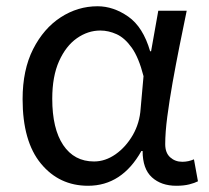

<svg xmlns="http://www.w3.org/2000/svg" viewBox="-20 -577 665 610"><path d="M259.8 13.2Q168 13.2 109.9 -57.4Q51.8 -127.9 51.8 -262.2Q51.8 -355 85.2 -420.9Q118.7 -486.8 172.9 -522Q227.1 -557.1 290 -557.1Q340.3 -557.1 387.5 -524.2Q434.6 -491.2 457 -414.1H460L482.9 -543H573.2Q562 -489.3 550.3 -430.7Q538.6 -372.1 528.3 -314.5Q518.1 -256.8 511.5 -206.5Q504.9 -156.2 504.9 -119.1Q504.9 -91.3 520.8 -77.1Q536.6 -63 559.1 -63Q578.6 -63 596.2 -70.8L608.9 -1Q598.6 4.4 581.3 8.8Q564 13.2 540 13.2Q492.2 13.2 462.6 -13.7Q433.1 -40.5 433.1 -97.2H429.2Q367.2 13.2 259.8 13.2ZM278.8 -64Q314.5 -64 347.2 -86.9Q379.9 -109.9 401.9 -147.9Q423.8 -186 426.8 -231.9L436 -335Q420.9 -394 398.7 -425.3Q376.5 -456.5 350.6 -468.3Q324.7 -480 298.8 -480Q259.3 -480 224.4 -455.6Q189.5 -431.2 167.7 -382.8Q146 -334.5 146 -263.2Q146 -168 180.9 -116Q215.8 -64 278.8 -64Z"/></svg>

Font: Source Han Sans CN
Style: Regular
Weight: 400
Designer: Ryoko NISHIZUKA  (kana, bopomofo & ideographs); Paul D. Hunt (Latin, Greek & Cyrillic); Sandoll Communications , Soo-you
Foundry: Adobe
Version: Version 2.004;hotconv 1.0.118;makeotfexe 2.5.65603